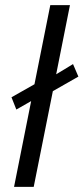

<svg xmlns="http://www.w3.org/2000/svg" viewBox="-20 -732 327 752"><path d="M287 -432 266 -481 200 -441 254 -712H177L115 -402L25 -351L44 -303L102 -336L35 0H112L187 -375Z"/></svg>

Font: Cambridge Sans Italic
Style: Regular
Weight: 400
Italic angle: -11°
Version: Version 2.000;PS 002.000;hotconv 1.0.88;makeotf.lib2.5.64775